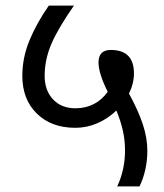

<svg xmlns="http://www.w3.org/2000/svg" viewBox="-20 -668 589 688"><path d="M60 -396Q60 -461 85.5 -523Q111 -585 155 -648H245Q189 -568 164.5 -511.5Q140 -455 140 -396Q140 -344 170 -312Q200 -280 250 -280Q323 -280 366 -339Q333 -405 333 -444Q333 -489 377 -489Q460 -489 460 -405Q460 -368 442 -333Q475 -273 491.5 -223.5Q508 -174 508 -128Q508 -59 480 0H400Q428 -60 428 -128Q428 -165 420.5 -199Q413 -233 397 -272Q367 -243 329 -226.5Q291 -210 250 -210Q164 -210 112 -261Q60 -312 60 -396Z"/></svg>

Font: Madhuban Light
Style: Regular
Weight: 300
Designer: jaikishan Patel
Foundry: MagicType
Version: Version 1.000